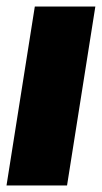

<svg xmlns="http://www.w3.org/2000/svg" viewBox="-36 -570 313 590"><path d="M170 0H-16L71 -550H257Z"/></svg>

Font: Georama Semi Condensed Black
Style: Italic
Weight: 900
Width: 4
Italic angle: -9°
Designer: Jean-Baptiste Levee
Foundry: Production Type
Version: Version 1.000